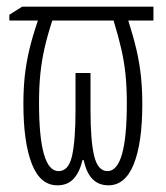

<svg xmlns="http://www.w3.org/2000/svg" viewBox="-20 -551 501 581"><path d="M444.3 -530.8V-488.8H368.2Q383.8 -439.9 393.1 -399.7Q402.3 -359.4 406.5 -320.3Q410.6 -281.2 410.6 -235.8Q410.6 -118.7 384.8 -54.4Q358.9 9.8 308.1 9.8Q249 9.8 233.4 -66.4H229.5Q221.2 -30.3 202.9 -10.3Q184.6 9.8 153.8 9.8Q101.6 9.8 76.2 -55.4Q50.8 -120.6 50.8 -236.8Q50.8 -281.2 54.9 -320.3Q59.1 -359.4 68.6 -399.9Q78.1 -440.4 94.7 -488.8H8.3V-506.3L46.9 -530.8ZM323.7 -488.8H138.2Q123 -441.9 114.5 -404.1Q106 -366.2 102.1 -327.4Q98.1 -288.6 98.1 -239.3Q98.1 -33.2 157.2 -33.2Q188 -33.2 198.2 -80.1Q208.5 -127 208.5 -217.3V-330.1H253.9V-217.3Q253.9 -124 265.1 -78.6Q276.4 -33.2 305.2 -33.2Q363.8 -33.2 363.8 -237.8Q363.8 -285.6 359.9 -324.5Q356 -363.3 347.2 -402.1Q338.4 -440.9 323.7 -488.8Z"/></svg>

Font: Open Sans Condensed Light
Style: Regular
Weight: 300
Width: 3
Designer: Monotype Design Team
Foundry: Monotype Imaging Inc.
Version: Version 3.003; ttfautohint (v1.8.4)